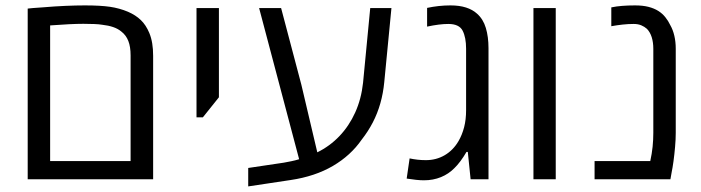

<svg xmlns="http://www.w3.org/2000/svg" viewBox="-20 -660 2583 707"><path d="M82 0V-628.4Q87.9 -629.4 101.6 -630.4Q115.2 -631.3 135.7 -632.8Q181.6 -636.7 220.7 -638.4Q259.8 -640.1 292.5 -640.1Q349.6 -640.1 384.8 -635Q419.9 -629.9 451.2 -616.7Q479.5 -604.5 498.5 -586.2Q517.6 -567.9 529.8 -538.6Q537.1 -521 540.5 -500.2Q543.9 -479.5 543.9 -454.6V0ZM164.6 -66.9H460.9V-456.1Q460.9 -487.8 452.6 -509Q444.3 -530.3 427.2 -543.5Q414.6 -554.2 396.7 -560.3Q378.9 -566.4 356.4 -568.8Q344.7 -570.8 327.4 -571.5Q310.1 -572.3 287.1 -572.3Q264.6 -572.3 233.9 -570.8Q203.1 -569.3 164.6 -566.4Z M703.6 -228V-630.4H786.1V-301.8L727.1 -228Z M894 26.4V-41.5L1024.9 -61Q1038.6 -63.5 1053 -66.4Q1067.4 -69.3 1081.5 -73.7L934.1 -630.4H1015.1L1089.8 -347.7L1148.4 -99.1Q1194.3 -121.6 1230 -158.9Q1265.6 -196.3 1288.1 -246.1Q1310.5 -295.9 1316.9 -355.5L1343.3 -630.4H1421.4L1395 -357.9Q1391.1 -316.9 1380.6 -279.8Q1370.1 -242.7 1352.8 -209.2Q1335.4 -175.8 1312 -146Q1271.5 -87.4 1205.6 -48.8Q1139.6 -10.3 1050.3 2.9Q1006.3 9.8 967.3 15.4Q928.2 21 894 26.4Z M1541 3.9Q1527.8 3.9 1512 2.2Q1496.1 0.5 1477.5 -2.4L1488.3 -76.7Q1502.4 -73.7 1517.3 -72Q1532.2 -70.3 1548.3 -70.3Q1586.4 -70.3 1617.7 -88.6Q1648.9 -106.9 1668.5 -140.6Q1681.6 -163.1 1689 -191.4Q1696.3 -219.7 1696.3 -253.9V-480.5Q1696.3 -522 1683.6 -546.9Q1670.9 -571.8 1630.9 -571.8Q1613.8 -571.8 1594.7 -569.3Q1575.7 -566.9 1552.7 -562V-630.9Q1595.7 -640.1 1638.7 -640.1Q1671.9 -640.1 1696 -632.3Q1720.2 -624.5 1736.3 -609.9Q1759.3 -589.8 1769 -557.1Q1778.8 -524.4 1778.8 -482.9V0H1712.9L1702.6 -100.6H1697.8Q1687 -82 1675.3 -66.4Q1663.6 -50.8 1653.3 -41Q1632.3 -19.5 1603.8 -7.8Q1575.2 3.9 1541 3.9Z M1944.3 0V-630.4H2026.4V0Z M2169.4 0V-66.9H2374.5Q2380.4 -93.8 2383.1 -119.6Q2385.7 -145.5 2385.7 -170.9V-480.5Q2385.7 -503.9 2379.9 -522.7Q2374 -541.5 2362.3 -553.7Q2353 -562 2341.1 -566.9Q2329.1 -571.8 2313.5 -571.8Q2293.9 -571.8 2273.4 -569.6Q2252.9 -567.4 2231 -563.5V-632.8Q2249.5 -636.7 2271.2 -638.4Q2293 -640.1 2318.4 -640.1Q2346.7 -640.1 2367.7 -634.8Q2388.7 -629.4 2404.3 -619.6Q2418.9 -610.4 2429.9 -596.7Q2440.9 -583 2448.2 -567.4Q2458 -550.3 2463.1 -528.3Q2468.3 -506.3 2468.3 -480.5V-170.9Q2468.3 -146.5 2465.8 -118.9Q2463.4 -91.3 2460 -66.2Q2456.5 -41 2453.1 -24.9L2448.7 0Z"/></svg>

Font: Wonky
Style: Regular
Weight: 400
Designer: Monotype Design Team
Foundry: Monotype Imaging Inc.
Version: Version 3.000